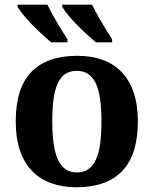

<svg xmlns="http://www.w3.org/2000/svg" viewBox="-20 -786 653 816"><path d="M565.9 -270Q565.9 -128.9 499.8 -59.6Q433.6 9.8 305.2 9.8Q245.1 9.8 197.3 -7.6Q149.4 -24.9 116 -59.6Q82.5 -94.2 64.7 -147Q46.9 -199.7 46.9 -270Q46.9 -411.1 113 -480Q179.2 -548.8 308.1 -548.8Q368.2 -548.8 415.8 -531.7Q463.4 -514.6 496.8 -480Q530.3 -445.3 548.1 -392.8Q565.9 -340.3 565.9 -270ZM202.1 -270Q202.1 -216.8 207.8 -176.3Q213.4 -135.7 225.8 -108.4Q238.3 -81.1 258.3 -67.1Q278.3 -53.2 307.1 -53.2Q335.9 -53.2 355.7 -67.1Q375.5 -81.1 387.9 -108.4Q400.4 -135.7 405.8 -176.3Q411.1 -216.8 411.1 -270Q411.1 -323.7 405.5 -364Q399.9 -404.3 387.5 -431.2Q375 -458 355 -471.4Q335 -484.9 306.2 -484.9Q277.3 -484.9 257.3 -471.4Q237.3 -458 225.1 -431.2Q212.9 -404.3 207.5 -364Q202.1 -323.7 202.1 -270ZM387.7 -606Q288.6 -689.5 244.6 -755.9V-766.1H371.6Q397.5 -710.9 456.5 -619.1V-606ZM197.8 -606Q98.6 -689.5 54.7 -755.9V-766.1H181.6Q207.5 -710.9 266.6 -619.1V-606Z"/></svg>

Font: Droid Serif
Style: Bold
Weight: 700
Designer: Monotype Design team
Foundry: Monotype Imaging Inc.
Version: Version 1.03